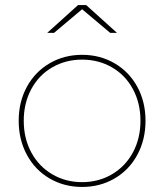

<svg xmlns="http://www.w3.org/2000/svg" viewBox="-20 -737 650 760"><path d="M305 3Q234 3 176.5 -30.5Q119 -64 86.5 -124Q54 -184 54 -259Q54 -334 86.5 -393.5Q119 -453 176.5 -486.5Q234 -520 305 -520Q376 -520 433.5 -486.5Q491 -453 523.5 -393.5Q556 -334 556 -259Q556 -184 523.5 -124Q491 -64 433.5 -30.5Q376 3 305 3ZM305 -16Q370 -16 423 -47Q476 -78 506 -133.5Q536 -189 536 -259Q536 -329 506 -384.5Q476 -440 423 -470.5Q370 -501 305 -501Q240 -501 187 -470.5Q134 -440 104 -384.5Q74 -329 74 -259Q74 -189 104 -133.5Q134 -78 187 -47Q240 -16 305 -16ZM289 -717H321L443 -607H416L302 -703H308L194 -607H167Z"/></svg>

Font: Montserrat
Style: Regular
Weight: 400
Designer: Julieta Ulanovsky
Foundry: Julieta Ulanovsky
Version: Version 8.000